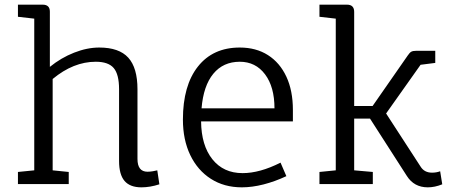

<svg xmlns="http://www.w3.org/2000/svg" viewBox="-20 -790 1937 824"><path d="M587 14Q538 14 514.5 -13.5Q491 -41 491 -99V-407Q491 -471 468 -498Q445 -525 391 -525Q295 -525 206 -451V-59L275 -52V0H57V-52L127 -59V-710L57 -718V-770H163Q194 -770 194 -740V-503Q242 -542 298 -564Q354 -586 406 -586Q491 -586 530.5 -542.5Q570 -499 570 -407V-108Q570 -53 613 -53Q623 -53 635.5 -55Q648 -57 655 -59L664 1Q624 14 587 14Z M1018 14Q942 14 885 -22.5Q828 -59 796.5 -124.5Q765 -190 765 -277Q765 -423 829.5 -504.5Q894 -586 1009 -586Q1079 -586 1130 -553.5Q1181 -521 1209 -461Q1237 -401 1237 -318V-269H843Q844 -166 891.5 -106.5Q939 -47 1021 -47Q1095 -47 1184 -92L1209 -34Q1160 -11 1111 1.5Q1062 14 1018 14ZM845 -325H1158Q1158 -417 1117.5 -471Q1077 -525 1009 -525Q938 -525 895.5 -473.5Q853 -422 845 -325Z M1816 14Q1757 14 1726 -35L1568 -281H1500V-59L1580 -52V0H1351V-52L1421 -59V-710L1351 -718V-770H1469Q1500 -770 1500 -739V-335H1579L1730 -552Q1738 -564 1745 -568Q1752 -572 1767 -572H1848V-520L1785 -512L1637 -303L1785 -75Q1801 -49 1834 -49Q1853 -49 1869 -55L1878 1Q1846 14 1816 14Z"/></svg>

Font: Fauna One
Style: Regular
Weight: 400
Designer: Eduardo Rodriguez Tunni
Foundry: Eduardo Rodriguez Tunni
Version: Version 2.001; ttfautohint (v1.8.4.7-5d5b);gftools[0.9.23]